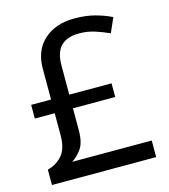

<svg xmlns="http://www.w3.org/2000/svg" viewBox="-108 -809 789 895"><g transform="rotate(-15 286.0 -361.5)"><path d="M334 -723Q389 -723 433 -711Q477 -699 511 -682L480 -612Q450 -626 413.5 -638Q377 -650 336 -650Q279 -650 249 -620.5Q219 -591 219 -525V-386H423V-320H219V-216Q219 -155 198 -125.5Q177 -96 151 -80H535V0H32V-74Q75 -85 103 -117Q131 -149 131 -215V-320H35V-386H131V-534Q131 -623 186.5 -673Q242 -723 334 -723Z"/></g></svg>

Font: Noto Sans Thai Looped
Style: Regular
Weight: 400
Designer: Sasikarn Vongin, Ben Mitchell
Foundry: The Fontpad Ltd
Version: Version 1.001; ttfautohint (v1.8.4.7-5d5b)